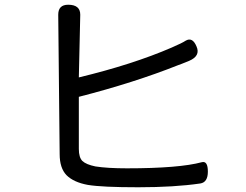

<svg xmlns="http://www.w3.org/2000/svg" viewBox="-20 -789 1040 811"><path d="M268 -769Q319 -769 319 -727L313 -462Q541 -517 705 -588Q751 -608 764 -617Q793 -634 810 -593Q828 -553 779 -532Q740 -516 733 -514Q547 -440 313 -380V-160Q313 -124 328 -109Q344 -94 383 -86Q434 -78 516 -78Q737 -78 833 -104Q858 -110 858 -64Q858 -19 826 -14Q717 2 564 2Q411 2 351 -8Q291 -19 261 -49Q232 -79 232 -138L226 -727Q226 -769 268 -769Z"/></svg>

Font: Swei Gothic CJK TC Regular
Style: Regular
Weight: 400
Version: Version 2.129